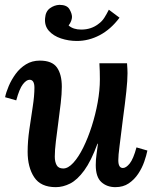

<svg xmlns="http://www.w3.org/2000/svg" viewBox="-20 -761 636 792"><path d="M210 11Q148 11 121 -30Q94 -71 94 -135Q94 -178 101 -226.5Q108 -275 115 -320.5Q122 -366 122 -399Q122 -432 102 -432Q89 -432 74.5 -413.5Q60 -395 47 -347L1 -360Q5 -380 16 -406Q27 -432 44.5 -456Q62 -480 87 -495.5Q112 -511 144 -511Q195 -511 215 -482.5Q235 -454 235 -403Q235 -374 230.5 -335.5Q226 -297 220.5 -256Q215 -215 210.5 -178Q206 -141 206 -115Q206 -94 213.5 -80Q221 -66 241 -66Q261 -66 282.5 -89.5Q304 -113 323.5 -152.5Q343 -192 358.5 -240.5Q374 -289 383 -339Q392 -389 392 -434Q392 -448 391.5 -468Q391 -488 390 -500H504Q505 -484 505.5 -476.5Q506 -469 506 -459Q506 -430 501 -383Q496 -336 487 -270Q478 -195 473 -157.5Q468 -120 468 -100Q468 -68 487 -68Q500 -68 515 -86.5Q530 -105 543 -153L588 -140Q584 -120 575 -94Q566 -68 550 -44Q534 -20 511 -4.5Q488 11 456 11Q421 11 398 -10Q375 -31 375 -80Q375 -102 378 -123Q381 -144 384 -168H382Q356 -97 327.5 -58Q299 -19 269.5 -4Q240 11 210 11ZM297 -592Q263 -592 231.5 -602.5Q200 -613 181.5 -634Q163 -655 166 -686Q168 -714 186 -727Q204 -740 225 -741Q256 -741 266.5 -723Q277 -705 277 -691Q277 -684 273.5 -674.5Q270 -665 263 -656Q282 -639 315 -639Q357 -639 387 -663Q401 -673 410.5 -688Q420 -703 429 -721L473 -688Q437 -640 391.5 -616Q346 -592 297 -592Z"/></svg>

Font: Lora SemiBold
Style: Italic
Weight: 600
Italic angle: -3°
Designer: Olga Karpushina, Alexei Vanyashin (Cyrillic)
Foundry: Cyreal
Version: Version 3.011; ttfautohint (v1.8.4.7-5d5b)